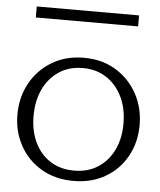

<svg xmlns="http://www.w3.org/2000/svg" viewBox="-52 -757 682 817"><g transform="rotate(5 289.0 -349.0)"><path d="M292 14Q214 14 155 -20.5Q96 -55 63 -114.5Q30 -174 30 -247Q30 -321 63 -381Q96 -441 155 -476.5Q214 -512 292 -512Q369 -512 427.5 -476.5Q486 -441 519 -381Q552 -321 552 -247Q552 -174 519.5 -114.5Q487 -55 428 -20.5Q369 14 292 14ZM291 -30Q349 -30 392 -57.5Q435 -85 459 -134Q483 -183 483 -247Q483 -312 459 -361.5Q435 -411 392 -439.5Q349 -468 291 -468Q232 -468 189 -439.5Q146 -411 122.5 -361.5Q99 -312 99 -247Q99 -183 122.5 -134Q146 -85 189 -57.5Q232 -30 291 -30ZM72 -665V-712H509V-665Z"/></g></svg>

Font: Panamera
Style: Regular
Weight: 400
Designer: Bastien Sozeau
Foundry: NBR — Bastien Sozeau
Version: Version 3.002; ttfautohint (v1.8.4.7-5d5b);gftools[0.9.33]